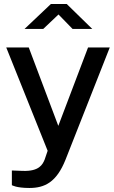

<svg xmlns="http://www.w3.org/2000/svg" viewBox="-20 -766 569 955"><path d="M126 169C202 169 261 141 306 28L526 -530H418L270 -140L123 -530H11L217 -16L202 28C192 52 175 87 93 84L39 82V155C39 155 61 169 126 169ZM439 -622 312 -746H233L102 -622H195L271 -694L341 -622Z"/></svg>

Font: Cheyenne Sans Medium
Style: Regular
Weight: 500
Designer: The Public Sans project authors (U.S. Web Design System), Libre Franklin designed by Pablo Impallari and Rodrigo Fuenzal
Foundry: The Cheyenne Sans Project Authors
Version: Version 2.007